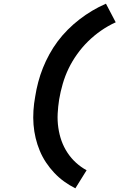

<svg xmlns="http://www.w3.org/2000/svg" viewBox="-20 -861 648 1042"><path d="M389 161Q357 145 328 124Q299 103 274.5 77Q250 51 230 21Q210 -9 196 -42.5Q182 -76 173.5 -111.5Q165 -147 162 -184.5Q159 -222 161.5 -260.5Q164 -299 171 -337Q177 -376 187.5 -415.5Q198 -455 213 -492.5Q228 -530 248 -566.5Q268 -603 293 -636.5Q318 -670 348 -700Q378 -730 411 -755.5Q444 -781 480 -802.5Q516 -824 555 -841L608 -740Q566 -721 528 -694.5Q490 -668 457.5 -636Q425 -604 398 -566Q371 -528 352 -488.5Q333 -449 320.5 -406Q308 -363 301 -321Q295 -283 293 -244.5Q291 -206 296.5 -168Q302 -130 314 -96.5Q326 -63 346 -32.5Q366 -2 392.5 22Q419 46 450 63Z"/></svg>

Font: Iosevka Curly Slab XBdEx
Style: Italic
Weight: 800
Width: 7
Italic angle: -9°
Monospace: yes
Designer: Belleve Invis
Foundry: Belleve Invis
Version: Version 11.1.0; ttfautohint (v1.8.3)